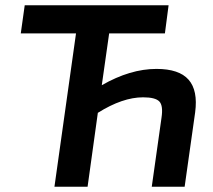

<svg xmlns="http://www.w3.org/2000/svg" viewBox="-20 -710 809 730"><path d="M395 -583 367 -386Q475 -448 575 -448Q661 -448 697 -407Q733 -366 722 -283L682 0H557L594 -262Q601 -308 586 -324Q571 -340 524 -340Q446 -340 352 -281L313 0H187L269 -583H59L74 -690H621L607 -583Z"/></svg>

Font: Exo 2.0 Semi Bold
Style: Italic
Weight: 600
Italic angle: -8°
Designer: Natanael Gama
Version: Version 1.001;PS 001.001;hotconv 1.0.70;makeotf.lib2.5.58329